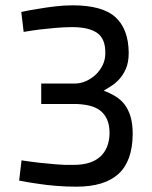

<svg xmlns="http://www.w3.org/2000/svg" viewBox="-20 -691 570 722"><path d="M60 -646Q92 -653 125 -658Q154 -663 187.5 -667Q221 -671 253 -671Q365 -671 414 -626.5Q463 -582 464 -493Q464 -456 453 -431.5Q442 -407 426.5 -391Q411 -375 395 -365.5Q379 -356 370 -350Q394 -341 414.5 -328.5Q435 -316 449 -297.5Q463 -279 471 -252Q479 -225 479 -186Q478 -85 425.5 -37Q373 11 267 11Q230 11 192 8Q154 5 123 0Q86 -5 52 -12L61 -88Q94 -83 128 -79Q157 -76 191 -73Q225 -70 257 -71Q323 -71 357 -102Q391 -133 392 -190Q392 -221 382.5 -242Q373 -263 356.5 -275.5Q340 -288 317 -293.5Q294 -299 267 -300H135V-377H264Q282 -377 302 -385.5Q322 -394 338.5 -409Q355 -424 365.5 -445Q376 -466 376 -490Q377 -545 345.5 -567Q314 -589 252 -589Q220 -589 187.5 -586Q155 -583 129 -580Q98 -576 69 -571L60 -646Z"/></svg>

Font: Panefresco 500wt
Style: Regular
Weight: 700
Foundry: Campivisivi & Chank Co
Version: Version 1.001